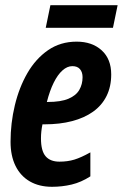

<svg xmlns="http://www.w3.org/2000/svg" viewBox="-20 -716 477 746"><path d="M182.1 9.8Q132.3 9.8 96.2 -11Q60.1 -31.7 40.5 -71Q21 -110.4 21 -165Q21 -237.3 37.6 -306.6Q54.2 -376 86.4 -431.9Q118.7 -487.8 166.7 -521Q214.8 -554.2 277.8 -554.2Q337.9 -554.2 375 -520.5Q412.1 -486.8 412.1 -426.8Q412.1 -379.4 394 -343Q376 -306.6 341.8 -282.2Q307.6 -257.8 260 -245.4Q212.4 -232.9 152.8 -232.9H145Q142.1 -219.2 140.6 -205.3Q139.2 -191.4 139.2 -178.2Q139.2 -129.9 157.2 -108.9Q175.3 -87.9 210.9 -87.9Q242.7 -87.9 269 -95.9Q295.4 -104 331.1 -124V-30.8Q295.4 -7.8 258.5 1Q221.7 9.8 182.1 9.8ZM162.1 -319.8H165Q216.3 -319.8 245.8 -332.3Q275.4 -344.7 288.1 -366.7Q300.8 -388.7 300.8 -416Q300.8 -435.5 290.8 -447.3Q280.8 -459 261.2 -459Q241.2 -459 222.7 -442.4Q204.1 -425.8 188.7 -394.8Q173.3 -363.8 162.1 -319.8ZM157.7 -607.9 175.8 -695.8H437L418.9 -607.9Z"/></svg>

Font: Open Sans Condensed
Style: Italic
Weight: 400
Width: 3
Italic angle: -12°
Designer: Monotype Design Team
Foundry: Monotype Imaging Inc.
Version: Version 3.000